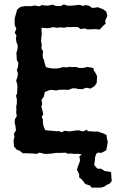

<svg xmlns="http://www.w3.org/2000/svg" viewBox="-20 -696 539 878"><path d="M85 5 69 -7 56 -12 44 -26 42 -55 46 -69 44 -85 53 -100 51 -118 47 -135 48 -150 57 -166 54 -180 55 -198 54 -208 57 -223V-244L53 -258L58 -268L59 -287L60 -302L58 -313L54 -328L60 -345L62 -361L57 -374L62 -390L64 -409L57 -421L56 -439L55 -454L60 -471L61 -488L55 -504L53 -520L55 -535L47 -546L55 -565L48 -579L47 -592V-610L50 -622L58 -651L65 -658L75 -665L95 -668H125L138 -671L159 -667L172 -673L184 -671L198 -670L221 -675L234 -669L258 -668L271 -676L289 -670H306L326 -672L343 -674L359 -669L373 -673L391 -668L398 -661L409 -660L427 -663L451 -654L466 -643L471 -624L461 -601L463 -588L449 -575L436 -561L413 -563L401 -562H378L367 -566L348 -563L337 -572L315 -573L307 -572H283L274 -569L257 -571L240 -569L221 -572L208 -568L199 -567L170 -569V-555L171 -537L169 -525L168 -509L171 -489L169 -475L177 -461L175 -443L177 -429L181 -422L185 -405L190 -389L206 -385L220 -383H239L255 -385L265 -389L287 -388L299 -391L306 -389L328 -390L338 -386L357 -385L372 -388L379 -390L407 -385L409 -374L418 -360L424 -347L422 -316L411 -301L394 -291L374 -295L357 -288L336 -289L328 -292H311L293 -285L272 -286L246 -285L238 -282L217 -285L206 -284L185 -275L180 -253L170 -240L173 -219L169 -209L174 -191L178 -174L171 -162L176 -149V-136L179 -119L187 -101L201 -99L217 -98L239 -96H252L261 -91L276 -98L298 -95L317 -98L322 -99L341 -100L359 -95L378 -103L381 -96L403 -95L412 -94L426 -95L452 -86L467 -79L469 -62L473 -47L468 -20L466 -9L444 3L419 1L409 9L382 7L365 4L353 10L335 7L323 8L306 6L290 7L279 2L263 3H239L230 4L211 7H202L186 8L161 2L146 8L132 6L106 5ZM398 162 393 153 369 145 365 138 353 124 342 115V101L332 80L337 63L342 51L346 38L343 19L360 5L376 -7L412 -13L433 -14L439 -11L431 1L421 6L415 22L414 36L411 59L425 75L444 76L458 86L473 88L488 91L489 109L491 132L481 144L469 149L456 158L440 162Z"/></svg>

Font: Winky Rough Medium
Style: Regular
Weight: 500
Designer: Simon Atzbach
Foundry: typofactur
Version: Version 1.206; ttfautohint (v1.8.4.7-5d5b)